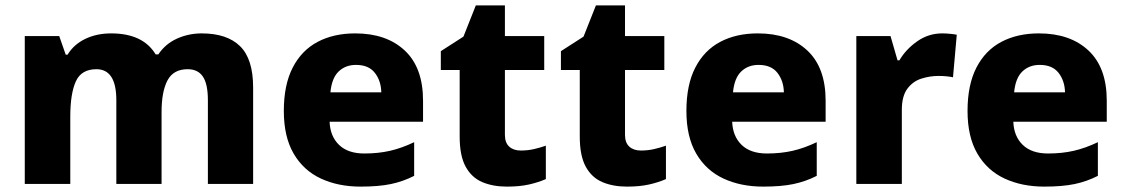

<svg xmlns="http://www.w3.org/2000/svg" viewBox="-20 -776 4172 713"><path d="M729 -652Q823 -652 871.5 -604.5Q920 -557 920 -451V-93H752V-404Q752 -464 733.5 -491.5Q715 -519 677 -519Q624 -519 602 -477.5Q580 -436 580 -360V-93H412V-404Q412 -519 338 -519Q282 -519 261.5 -473.5Q241 -428 241 -343V-93H72V-642H200L224 -573H231Q254 -611 296.5 -631.5Q339 -652 393 -652Q511 -652 558 -574H568Q594 -613 637 -632.5Q680 -652 729 -652Z M1299 -652Q1415 -652 1483 -588.5Q1551 -525 1551 -402V-324H1204Q1206 -270 1239 -238Q1272 -206 1333 -206Q1385 -206 1428.5 -216Q1472 -226 1518 -248V-123Q1477 -102 1431.5 -92.5Q1386 -83 1319 -83Q1236 -83 1171.5 -113Q1107 -143 1070.5 -205.5Q1034 -268 1034 -364Q1034 -461 1067 -525Q1100 -589 1159.5 -620.5Q1219 -652 1299 -652ZM1302 -535Q1263 -535 1237.5 -510.5Q1212 -486 1207 -433H1396Q1395 -476 1372 -505.5Q1349 -535 1302 -535Z M1914 -217Q1939 -217 1961.5 -222Q1984 -227 2007 -235V-111Q1980 -99 1945 -91Q1910 -83 1862 -83Q1811 -83 1771.5 -99.5Q1732 -116 1709.5 -156.5Q1687 -197 1687 -269V-516H1617V-586L1701 -640L1747 -756H1855V-642H2001V-516H1855V-275Q1855 -246 1871 -231.5Q1887 -217 1914 -217Z M2360 -217Q2385 -217 2407.5 -222Q2430 -227 2453 -235V-111Q2426 -99 2391 -91Q2356 -83 2308 -83Q2257 -83 2217.5 -99.5Q2178 -116 2155.5 -156.5Q2133 -197 2133 -269V-516H2063V-586L2147 -640L2193 -756H2301V-642H2447V-516H2301V-275Q2301 -246 2317 -231.5Q2333 -217 2360 -217Z M2794 -652Q2910 -652 2978 -588.5Q3046 -525 3046 -402V-324H2699Q2701 -270 2734 -238Q2767 -206 2828 -206Q2880 -206 2923.5 -216Q2967 -226 3013 -248V-123Q2972 -102 2926.5 -92.5Q2881 -83 2814 -83Q2731 -83 2666.5 -113Q2602 -143 2565.5 -205.5Q2529 -268 2529 -364Q2529 -461 2562 -525Q2595 -589 2654.5 -620.5Q2714 -652 2794 -652ZM2797 -535Q2758 -535 2732.5 -510.5Q2707 -486 2702 -433H2891Q2890 -476 2867 -505.5Q2844 -535 2797 -535Z M3479 -652Q3492 -652 3508 -650.5Q3524 -649 3533 -647L3519 -489Q3510 -491 3496 -492.5Q3482 -494 3465 -494Q3433 -494 3401.5 -484Q3370 -474 3349.5 -446.5Q3329 -419 3329 -368V-93H3160V-642H3287L3313 -552H3320Q3344 -593 3386 -622.5Q3428 -652 3479 -652Z M3838 -652Q3954 -652 4022 -588.5Q4090 -525 4090 -402V-324H3743Q3745 -270 3778 -238Q3811 -206 3872 -206Q3924 -206 3967.5 -216Q4011 -226 4057 -248V-123Q4016 -102 3970.5 -92.5Q3925 -83 3858 -83Q3775 -83 3710.5 -113Q3646 -143 3609.5 -205.5Q3573 -268 3573 -364Q3573 -461 3606 -525Q3639 -589 3698.5 -620.5Q3758 -652 3838 -652ZM3841 -535Q3802 -535 3776.5 -510.5Q3751 -486 3746 -433H3935Q3934 -476 3911 -505.5Q3888 -535 3841 -535Z"/></svg>

Font: Noto Sans Telugu UI ExtraBold
Style: Regular
Weight: 800
Designer: Jelle Bosma - Monotype Design Team
Foundry: Monotype Imaging Inc.
Version: Version 2.005; ttfautohint (v1.8.4.7-5d5b)